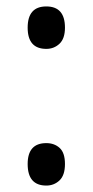

<svg xmlns="http://www.w3.org/2000/svg" viewBox="-20 -565 288 597"><path d="M124 -413Q148 -413 165 -429Q182 -445 182 -479Q182 -545 124 -545Q66 -545 66 -479Q66 -413 124 -413ZM124 12Q148 12 165 -4Q182 -20 182 -55Q182 -90 165.5 -105Q149 -120 124 -120Q66 -120 66 -55Q66 12 124 12Z"/></svg>

Font: Noto Sans UI SemiCondensed
Style: Regular
Weight: 400
Width: 4
Designer: Monotype Design Team
Foundry: Monotype Imaging Inc.
Version: 1.001